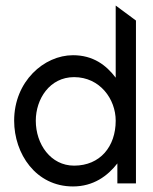

<svg xmlns="http://www.w3.org/2000/svg" viewBox="-20 -661 550 692"><path d="M109 -226C109 -304 159 -383 247 -383C340 -383 397 -304 397 -226C397 -133 341 -64 247 -64C163 -64 109 -141 109 -226ZM31 -226C31 -107 109 11 243 11C317 11 368 -27 403 -72V0H470V-587L397 -641V-381C363 -426 316 -462 243 -462C139 -462 31 -368 31 -226Z"/></svg>

Font: Charger Sport
Style: Regular
Weight: 400
Designer: Jasper
Foundry: Cannot Into Space Fonts
Version: Version 1.1